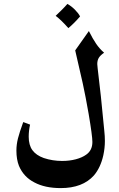

<svg xmlns="http://www.w3.org/2000/svg" viewBox="-20 -813 611 983"><path d="M478 -485Q478 -479 480 -463Q496 -336 514 -143Q517 -116 517 -91Q517 -55 509 -18Q495 45 461 85Q403 150 291 150Q210 150 156 121Q101 93 77 36Q64 3 64 -42Q64 -73 72 -104.5Q80 -136 99 -188L134 -175Q127 -144 127 -113Q127 -70 146 -44Q165 -18 204 -4Q249 11 298 11Q336 11 368 2.5Q400 -6 421 -21Q453 -43 453 -86Q453 -117 434 -229Q418 -321 403.5 -387Q389 -453 365 -555L435 -654Q455 -614 472.5 -588.5Q490 -563 513 -543Q495 -531 486.5 -518Q478 -505 478 -485ZM390 -729Q360 -694 330 -669Q294 -710 265 -732Q280 -746 297 -763Q314 -780 325 -793Q345 -782 363 -764Q381 -746 390 -729Z"/></svg>

Font: Mirza SemiBold
Style: Regular
Weight: 600
Designer: Arabic design by Kourosh Beigpour, Latin design by Eduardo Tunni, engineering by Lasse Fister
Version: Version 1.0010g